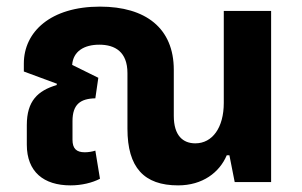

<svg xmlns="http://www.w3.org/2000/svg" viewBox="-20 -550 913 580"><path d="M193 10C227 10 259 2 282 -10L268 -95C259 -92 247 -90 236 -90C211 -90 199 -101 199 -128V-184C199 -235 223 -252 268 -253L277 -315L198 -354C201 -395 234 -415 280 -415C328 -415 365 -393 365 -329V-161C365 -44 415 10 518 10C592 10 643 -29 665 -81H673L689 0H799V-517H656V-239C656 -165 622 -117 570 -117C533 -117 505 -140 505 -200V-339C505 -465 420 -530 282 -530C133 -530 52 -454 52 -358V-334L152 -297L151 -293C94 -276 61 -245 61 -172V-113C61 -31 112 10 193 10Z"/></svg>

Font: Noto Sans Thai UI SemCond
Style: Bold
Weight: 700
Width: 4
Designer: Monotype Design Team
Foundry: Monotype Imaging Inc.
Version: Version 2.000